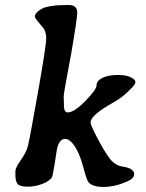

<svg xmlns="http://www.w3.org/2000/svg" viewBox="-20 -737 577 761"><path d="M249 -291.5Q273.9 -291.5 318.4 -336.9Q362.8 -382.3 362.8 -399.4Q362.8 -416.5 385.5 -428.2Q408.2 -439.9 449 -439.9Q489.7 -439.9 510.7 -422.9Q516.6 -418 516.6 -411.1Q516.6 -404.3 505.9 -392.6Q468.8 -352.5 431.6 -332Q338.9 -280.8 338.9 -251.5Q338.9 -241.2 366.7 -188.2Q394.5 -135.3 415.3 -108.2Q436 -81.1 466.3 -76.7Q511.7 -69.8 511.7 -46.9Q511.7 -29.3 482.9 -17.1Q434.1 3.9 390.1 3.9Q346.2 3.9 330.6 -15.1Q323.7 -23.4 311.5 -69.1Q299.3 -114.7 287.1 -138.2Q262.2 -186.5 237.8 -186.5Q216.3 -186.5 206.5 -149.9Q205.6 -146.5 202.1 -123.5L197.8 -93.8Q188.5 -38.6 186 -34.7Q176.3 -19 147.9 -8.1Q119.6 2.9 89.1 2.9Q58.6 2.9 49.8 -7.8Q41 -18.6 41 -43.5V-58.1Q41 -72.3 62.3 -102.1Q83.5 -131.8 90.3 -157.2Q97.2 -182.6 130.1 -369.1Q163.1 -555.7 163.1 -584.5Q163.1 -613.3 149.4 -628.9Q118.2 -664.6 118.2 -670.4Q118.2 -687 145.3 -702.1Q172.4 -717.3 252 -717.3Q286.1 -717.3 286.1 -686.5Q286.1 -664.1 261.7 -521.5L255.4 -487.8Q232.4 -366.2 232.4 -355.5L232.9 -343.3Q233.4 -331.1 233.4 -318.8Q233.4 -291.5 249 -291.5Z"/></svg>

Font: Averia Serif Libre
Style: Bold Italic
Weight: 700
Italic angle: -6.90001°
Version: Version 1.002